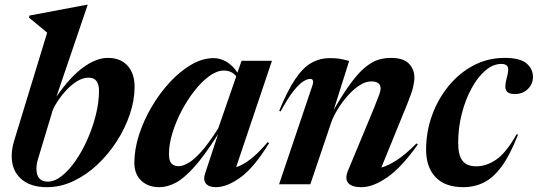

<svg xmlns="http://www.w3.org/2000/svg" viewBox="-20 -764 2230 796"><path d="M175.5 -628.5Q161.5 -640 142 -656.5Q122.5 -673 100.5 -690.5L102 -699.5L338 -744H343.5L214 -363.5Q272.5 -447 326.2 -485.5Q380 -524 426.5 -524Q479.5 -524 508.8 -491.8Q538 -459.5 538 -404Q538 -349 518.5 -290.8Q499 -232.5 464.2 -178.5Q429.5 -124.5 383.8 -81.5Q338 -38.5 284.5 -13.2Q231 12 174.5 12Q105.5 12 67 -22.8Q28.5 -57.5 28.5 -116.5Q28.5 -148 39 -181.5ZM137.5 -104.5Q131 -83 131 -65Q131 -11 178.5 -11Q206.5 -11 236.2 -34.5Q266 -58 293.5 -97.8Q321 -137.5 342.8 -186.8Q364.5 -236 377.5 -288.2Q390.5 -340.5 390.5 -388Q390.5 -413.5 380.2 -427.8Q370 -442 347.5 -442Q324 -442 300.5 -427.8Q277 -413.5 256.5 -391.8Q236 -370 220.8 -347.2Q205.5 -324.5 198.5 -307Z M830 -43.5 884 -207.5Q827.5 -118.5 785 -71.2Q742.5 -24 707.8 -6Q673 12 640 12Q594 12 565.5 -15.2Q537 -42.5 537 -89Q537 -144 556 -203.8Q575 -263.5 608.2 -320.2Q641.5 -377 683.8 -422.8Q726 -468.5 772.8 -495.8Q819.5 -523 865.5 -523Q893 -523 918.5 -508.2Q944 -493.5 964.5 -463L981.5 -512H1107.5L959 -71Q984 -78 1016.5 -102.5Q1049 -127 1090 -175L1095.5 -170.5Q1034 -70 977.8 -29Q921.5 12 875 12Q845.5 12 833.5 -3.2Q821.5 -18.5 830 -43.5ZM680.5 -126Q680.5 -97.5 690.8 -86.2Q701 -75 721 -75Q737 -75 760 -87.8Q783 -100.5 813.8 -134.5Q844.5 -168.5 885 -232.5L959.5 -447.5Q948.5 -461 935.8 -466.2Q923 -471.5 908 -471.5Q879.5 -471.5 848 -448.8Q816.5 -426 786.8 -388.2Q757 -350.5 733 -304.8Q709 -259 694.8 -212.5Q680.5 -166 680.5 -126Z M1143.5 -302 1137.5 -305Q1172 -388.5 1204 -436Q1236 -483.5 1270.8 -503.2Q1305.5 -523 1348 -523Q1373 -523 1389.5 -520.2Q1406 -517.5 1427.5 -511L1363.5 -308.5Q1403 -377 1434.8 -419.8Q1466.5 -462.5 1494 -485Q1521.5 -507.5 1547.2 -515.8Q1573 -524 1600.5 -524Q1652.5 -524 1675.2 -500.2Q1698 -476.5 1698 -443Q1698 -425 1692.5 -401.8Q1687 -378.5 1667 -329.5L1561 -69.5Q1587.5 -76.5 1623.2 -99Q1659 -121.5 1707 -169.5L1712 -165Q1644.5 -69.5 1585.5 -28.8Q1526.5 12 1479 12Q1438 12 1423.5 -5.5Q1409 -23 1422.5 -56L1531 -317Q1547 -357 1552.5 -372.5Q1558 -388 1558 -396.5Q1558 -426.5 1519.5 -426.5Q1495 -426.5 1469.8 -409.8Q1444.5 -393 1421.5 -367Q1398.5 -341 1380.8 -312.2Q1363 -283.5 1354.5 -260L1266.5 0H1137L1275.5 -410.5Q1279.5 -421.5 1277.5 -429.2Q1275.5 -437 1266 -437Q1254.5 -437 1237.8 -426.8Q1221 -416.5 1197.5 -387.5Q1174 -358.5 1143.5 -302Z M2059 -499Q2024.5 -499 1992.5 -471.8Q1960.5 -444.5 1935 -397.8Q1909.5 -351 1894.5 -292.5Q1879.5 -234 1879.5 -172Q1879.5 -120.5 1897.5 -97.5Q1915.5 -74.5 1954.5 -74.5Q1997.5 -74.5 2038.5 -103.2Q2079.5 -132 2121.5 -207L2128 -206.5Q2095 -122 2060.2 -74.5Q2025.5 -27 1986.2 -7.5Q1947 12 1901 12Q1825 12 1785.8 -29.5Q1746.5 -71 1746.5 -143.5Q1746.5 -217 1771 -285.2Q1795.5 -353.5 1839.8 -407.5Q1884 -461.5 1943.2 -492.8Q2002.5 -524 2072 -524Q2135.5 -524 2162.5 -501.5Q2189.5 -479 2189.5 -445Q2189.5 -415.5 2168.2 -394.8Q2147 -374 2113.5 -374Q2087.5 -374 2079 -388.2Q2070.5 -402.5 2080.5 -439Q2090.5 -475 2084.8 -487Q2079 -499 2059 -499Z"/></svg>

Font: Newsreader 72pt SemiBold
Style: Italic
Weight: 600
Italic angle: -17°
Designer: Hugues Gentile
Foundry: Production Type
Version: Version 1.003; ttfautohint (v1.8.3)